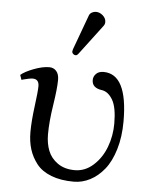

<svg xmlns="http://www.w3.org/2000/svg" viewBox="-51 -724 607 779"><g transform="rotate(5 252.5 -335.0)"><path d="M308.6 -682.1Q323.7 -682.1 336.7 -670.7Q349.6 -659.2 349.6 -644Q349.6 -635.7 344.7 -628.9L252.9 -507.3Q247.1 -499.5 241.7 -499.5Q235.8 -499.5 231.2 -503.7Q226.6 -507.8 226.6 -513.2Q226.6 -515.6 228.5 -522.5L280.8 -665Q283.7 -672.9 291.7 -677.5Q299.8 -682.1 308.6 -682.1ZM458.5 -249Q458.5 -186 443.1 -135Q427.7 -84 402.3 -52.5Q377 -21 345 -4.4Q313 12.2 278.3 12.2Q225.1 12.2 186.3 -2.9Q147.5 -18.1 126.5 -44.9Q105.5 -71.8 95.7 -103.3Q85.9 -134.8 85.9 -172.9Q85.9 -217.3 94 -278.6Q102.1 -339.8 102.1 -361.3Q102.1 -390.1 76.2 -390.1Q70.3 -390.1 59.1 -387.9Q47.9 -385.7 39.6 -383.3L31.2 -380.9L24.4 -400.4Q40.5 -414.6 76.2 -428.2Q111.8 -441.9 139.6 -441.9Q157.2 -441.9 168.2 -429.4Q179.2 -417 179.2 -394Q179.2 -359.4 168.5 -290.5Q157.7 -221.7 157.7 -169.9Q157.7 -133.3 169.2 -103.8Q180.7 -74.2 208.7 -54.4Q236.8 -34.7 278.3 -34.7Q320.3 -34.7 354 -65.2Q387.7 -95.7 404.8 -141.4Q421.9 -187 421.9 -236.8Q421.9 -302.2 404.3 -332.8Q386.7 -363.3 360.8 -367.7Q319.3 -373 319.3 -405.3Q319.3 -419.9 330.1 -430.9Q340.8 -441.9 360.4 -441.9Q458.5 -441.9 458.5 -249Z"/></g></svg>

Font: Libertinage
Style: b
Weight: 400
Designer: OSP
Foundry: OSP
Version: Version 1.0; 2008; OFL relea